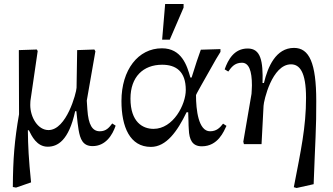

<svg xmlns="http://www.w3.org/2000/svg" viewBox="-20 -719 1663 958"><path d="M456 -463 451 -472 365 -469 362 -281C361 -256 312 -70 222 -70C168 -70 131 -135 131 -195C131 -207 132 -217 132 -217L168 -464L164 -472L74 -469L75 -149C52 -17 45 74 44 214L60 217L135 191C123 73 120 12 119 -69H124C138 -41 163 13 218 13C267 13 323 -17 355 -164H361C366 -111 369 -92 372 -72C380 -25 393 10 442 10C507 10 541 -45 557 -92L540 -103C525 -83 510 -64 478 -64C441 -64 421 -96 416 -172C415 -187 413 -211 413 -217Z M930 -332C913 -393 886 -478 788 -478C669 -478 586 -370 586 -215C586 -86 628 14 733 14C810 14 865 -64 911 -159H919C921 -126 920 -99 922 -74C924 -21 940 11 987 11C1068 11 1097 -64 1110 -91L1093 -102C1077 -81 1060 -64 1028 -64C970 -64 958 -171 958 -244C958 -249 999 -319 1058 -424L1080 -460V-474L982 -471C969 -435 956 -397 936 -332ZM746 -76C692 -76 631 -110 631 -227C631 -335 694 -396 789 -396C858 -396 907 -363 907 -270C907 -198 845 -76 746 -76ZM789 -521H827L896 -681V-699H804Z M1194 -12 1197 0H1285L1295 -191C1296 -216 1337 -398 1432 -398C1474 -398 1507 -362 1507 -231C1507 -84 1481 33 1446 215L1460 219L1545 200C1552 2 1559 -88 1558 -215C1558 -405 1523 -480 1447 -480C1356 -480 1316 -385 1297 -305H1290C1293 -415 1281 -477 1216 -477C1148 -477 1118 -421 1101 -373L1119 -362C1133 -381 1149 -406 1187 -406C1222 -406 1237 -366 1237 -293C1237 -279 1235 -256 1235 -251Z"/></svg>

Font: STIX Two Math
Style: Regular
Weight: 400
Designer: Ross Mills, John Hudson & Paul Hanslow, Tiro Typeworks Ltd; with portions MicroPress Inc., with additions and correction
Foundry: Tiro Typeworks Ltd
Version: Version 2.02 b142